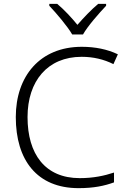

<svg xmlns="http://www.w3.org/2000/svg" viewBox="-20 -967 663 997"><path d="M355 -788H411C435 -831 494 -898 531 -937V-947H490C454 -917 414 -875 382 -838C352 -875 313 -917 277 -947H236V-937C273 -898 330 -831 355 -788ZM404 -672C464 -672 519 -659 569 -634L592 -685C538 -711 474 -724 405 -724C187 -724 62 -571 62 -359C62 -136 172 10 388 10C467 10 523 -2 572 -20V-71C521 -54 464 -42 394 -42C214 -42 123 -167 123 -359C123 -546 227 -672 404 -672Z"/></svg>

Font: Noto Sans Bengali Light
Style: Regular
Weight: 300
Designer: Jelle Bosma - Monotype Design Team
Foundry: Monotype Imaging Inc.
Version: Version 2.003